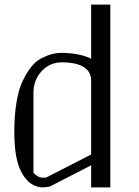

<svg xmlns="http://www.w3.org/2000/svg" viewBox="-20 -812 602 832"><path d="M375 -461.9Q375 -540 250 -542Q195.3 -542 160.2 -503.4Q125 -464.8 125 -410.2V-63.5Q143.6 -42 167 -42Q176.8 -42 180.7 -43L375 -142.6ZM375 -792H458V0H375V-95.7L196.3 -3.9Q176.8 0 167 0Q110.4 0 75.2 -61.5Q42 -118.2 42 -240.2Q42 -310.5 51.3 -367.2Q60.5 -423.8 77.6 -460Q94.7 -496.1 114.7 -521.5Q134.8 -546.9 159.7 -559.6Q184.6 -572.3 205.6 -577.6Q226.6 -583 250 -583Q328.1 -581.1 375 -557.6Z"/></svg>

Font: wanta
Style: Medium
Weight: 500
Version: Version 0.91